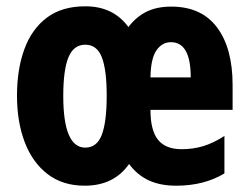

<svg xmlns="http://www.w3.org/2000/svg" viewBox="-20 -580 790 610"><path d="M524 -559Q620 -559 669.5 -493Q719 -427 719 -310V-231H458Q458 -166 482 -136Q506 -106 557 -106Q593 -106 625 -115.5Q657 -125 693 -148V-29Q628 10 540 10Q489 10 452.5 -7Q416 -24 390 -59Q342 10 249 10Q179 10 131 -27Q83 -64 58.5 -128.5Q34 -193 34 -276Q34 -360 57.5 -424Q81 -488 129 -524Q177 -560 251 -560Q340 -560 388 -494Q412 -526 445 -542.5Q478 -559 524 -559ZM523 -446Q495 -446 477 -420Q459 -394 458 -334H586Q586 -446 523 -446ZM251 -438Q214 -438 197.5 -398Q181 -358 181 -275Q181 -111 251 -111Q288 -111 303.5 -152Q319 -193 319 -276Q319 -358 303.5 -398Q288 -438 251 -438Z"/></svg>

Font: Noto Sans Myanmar UI ExtraCondensed ExtraBold
Style: Regular
Weight: 800
Width: 2
Designer: Monotype Design Team
Foundry: Monotype Imaging Inc.
Version: Version 2.103; ttfautohint (v1.8.4.7-5d5b)